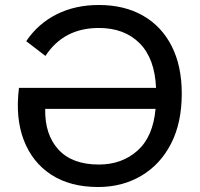

<svg xmlns="http://www.w3.org/2000/svg" viewBox="-20 -740 800 769"><path d="M376 -720Q478 -720 552.5 -677.5Q627 -635 667.5 -555.5Q708 -476 708 -365Q708 -248 665 -164.5Q622 -81 546 -36Q470 9 373 9Q261 9 185 -40.5Q109 -90 75 -179.5Q41 -269 56 -388H605Q600 -506 539 -567Q478 -628 376 -628Q235 -628 162 -516L85 -575Q132 -645 206.5 -682.5Q281 -720 376 -720ZM376 -81Q468 -81 530.5 -136.5Q593 -192 603 -304H161Q159 -201 214 -141Q269 -81 376 -81Z"/></svg>

Font: Livvic Medium
Style: Regular
Weight: 500
Designer: Jacques Le Bailly, Baron von Fonthausen
Version: Version 1.001; ttfautohint (v1.8.2)